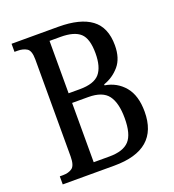

<svg xmlns="http://www.w3.org/2000/svg" viewBox="-131 -815 828 916"><g transform="rotate(-20 283.5 -357.0)"><path d="M31 0V-41H47Q76 -41 94 -54Q112 -67 112 -113V-605Q112 -650 93 -661.5Q74 -673 47 -673H31V-714H268Q379 -714 435.5 -672Q492 -630 492 -539Q492 -473 459.5 -435Q427 -397 380 -381V-376Q441 -366 479 -320.5Q517 -275 517 -193Q517 0 293 0ZM263 -399Q335 -399 363.5 -432Q392 -465 392 -535Q392 -609 361.5 -637Q331 -665 262 -665H206V-399ZM286 -49Q356 -49 386.5 -82Q417 -115 417 -196Q417 -274 388.5 -312Q360 -350 288 -350H206V-49Z"/></g></svg>

Font: Noto Serif Hebrew Condensed
Style: Regular
Weight: 400
Width: 3
Designer: Monotype Design Team
Foundry: Monotype Imaging Inc.
Version: Version 2.004; ttfautohint (v1.8.4.7-5d5b)